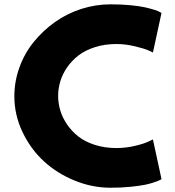

<svg xmlns="http://www.w3.org/2000/svg" viewBox="-20 -860 818 895"><path d="M46.9 -411.1Q46.9 -480.5 70.8 -546.4Q94.7 -612.3 137.5 -664.8Q180.2 -717.3 236.1 -757.1Q292 -796.9 358.9 -818.4Q425.8 -839.8 495.1 -839.8Q545.4 -839.8 588.4 -835.7Q631.3 -831.5 656.7 -825.7Q682.1 -819.8 700.4 -814Q718.8 -808.1 725.6 -803.7L732.9 -799.8L692.9 -615.2Q684.6 -619.6 669.7 -626.2Q654.8 -632.8 610.4 -643.8Q565.9 -654.8 522.9 -654.8Q468.3 -654.8 422.4 -640.1Q376.5 -625.5 345.5 -601.3Q314.5 -577.1 292.7 -545.7Q271 -514.2 261 -480.5Q251 -446.8 251 -413.1Q251 -378.9 261 -345.2Q271 -311.5 292.7 -279.8Q314.5 -248 345.5 -223.6Q376.5 -199.2 422.4 -184.6Q468.3 -169.9 522.9 -169.9Q565.9 -169.9 608.4 -179.9Q650.9 -189.9 671.9 -200.2L692.9 -210L732.9 -24.9Q730.5 -23.4 725.6 -20.8Q720.7 -18.1 700.9 -11Q681.2 -3.9 656.5 1.2Q631.8 6.3 588.6 10.7Q545.4 15.1 495.1 15.1Q409.2 15.1 327.1 -18.6Q245.1 -52.2 183.6 -109.1Q122.1 -166 84.5 -245.4Q46.9 -324.7 46.9 -411.1Z"/></svg>

Font: Hussar Preview
Style: Bold
Weight: 700
Foundry: Cannot Into Space Fonts, PlusOne Fonts
Version: Version 2.29RC2 "Millennial"